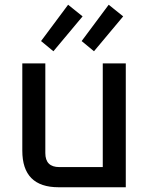

<svg xmlns="http://www.w3.org/2000/svg" viewBox="-20 -789 628 809"><path d="M74 -154V-522H171V-144Q171 -85 230 -85H413V-522H510V0H227Q74 0 74 -154ZM153 -616 267 -769 328 -720 205 -573ZM324 -616 438 -769 499 -720 376 -573Z"/></svg>

Font: Oxanium ExtraLight Medium
Style: Regular
Weight: 500
Version: Version 2.000